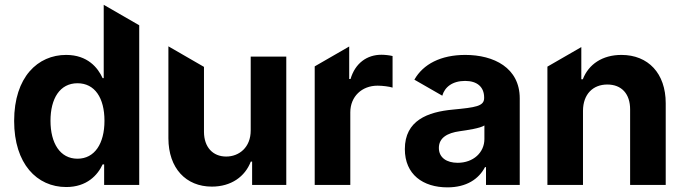

<svg xmlns="http://www.w3.org/2000/svg" viewBox="-20 -786 2908 816"><path d="M261.4 8.9C349.4 8.9 395.2 -41.9 416.2 -87.4H422.6V0H571.7V-678.6L420.8 -765.6V-453.8H416.2C396 -498.2 352.3 -552.6 261 -552.6C141.3 -552.6 40.1 -459.5 40.1 -272C40.1 -89.5 137.1 8.9 261.4 8.9ZM194.6 -272.7C194.6 -367.2 234.4 -432.2 309.3 -432.2C382.8 -432.2 424 -370 424 -272.7C424 -175.4 382.1 -111.5 309.3 -111.5C235.1 -111.5 194.6 -177.6 194.6 -272.7Z M880.3 7.1C962.4 7.1 1021.3 -35.2 1045.8 -99.1H1051.5V0H1196.7V-545.5H1045.5V-232.2C1045.8 -159.1 995.7 -120.7 941.4 -120.7C884.2 -120.7 847.3 -160.9 846.9 -225.1V-501.8L695.7 -589.1V-198.2C696 -70.7 770.6 7.1 880.3 7.1Z M1317.5 -503.9V0H1468.8V-308.6C1468.8 -375.7 1517.8 -421.9 1584.5 -421.9C1605.5 -421.9 1634.2 -418.3 1648.4 -413.7V-547.9C1634.9 -551.1 1616.1 -553.3 1600.9 -553.3C1539.8 -553.3 1489.7 -517.8 1469.8 -450.3H1464.1V-588.4Z M1700.6 -152.3C1700.6 -44.4 1777.7 10.3 1881.7 10.3C1962.4 10.3 2014.6 -24.9 2041.2 -75.6H2045.5V0H2188.9V-367.9C2188.9 -497.9 2078.8 -552.6 1957.4 -552.6C1853.7 -552.6 1778.4 -513.5 1741.1 -447.4L1859.7 -379.3C1870 -415.5 1902.3 -442.1 1956.7 -442.1C2008.2 -442.1 2037.6 -416.2 2037.6 -371.4V-369.3C2037.6 -334.2 2000.4 -329.5 1905.5 -320.3C1797.6 -310.4 1700.6 -274.1 1700.6 -152.3ZM1933.6 -228.3C1966.6 -233 2020.6 -240.8 2038.7 -252.8V-195C2038.7 -137.8 1991.5 -94.1 1925.1 -94.1C1878.6 -94.1 1845.2 -115.8 1845.2 -157.3C1845.2 -199.9 1880.3 -220.9 1933.6 -228.3Z M2306.5 -502.8V0H2457.7V-315.3C2458.1 -385.7 2500 -426.8 2561.1 -426.8C2621.8 -426.8 2658.4 -387.1 2658 -320.3V0H2809.3V-347.3C2809.3 -474.4 2734.7 -552.6 2621.1 -552.6C2540.1 -552.6 2481.5 -512.8 2457 -449.2H2450.6V-585.9Z"/></svg>

Font: Inter-Hewn
Style: Bold
Weight: 700
Designer: Rasmus Andersson
Foundry: rsms
Version: Version 3.012;git-f93a4a705